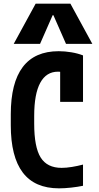

<svg xmlns="http://www.w3.org/2000/svg" viewBox="-20 -1020 540 1050"><path d="M303 10Q170 10 104.5 -76.5Q39 -163 39 -335V-395Q39 -567 104.5 -653.5Q170 -740 301 -740Q335 -740 370.5 -734Q406 -728 434 -717V-463H309V-694L371 -598Q336 -628 297 -628Q233 -628 200 -567Q167 -506 167 -386V-344Q167 -215 202.5 -158.5Q238 -102 317 -102Q342 -102 373 -107Q404 -112 434 -120V-4Q405 2 369 6Q333 10 303 10ZM55 -780 175 -1000H365L485 -780H341L272 -937H268L199 -780Z"/></svg>

Font: M PLUS 1 Code SemiBold
Style: Regular
Weight: 600
Designer: Coji Morishita
Foundry: UNDERFOREST DESIGN
Version: Version 1.005